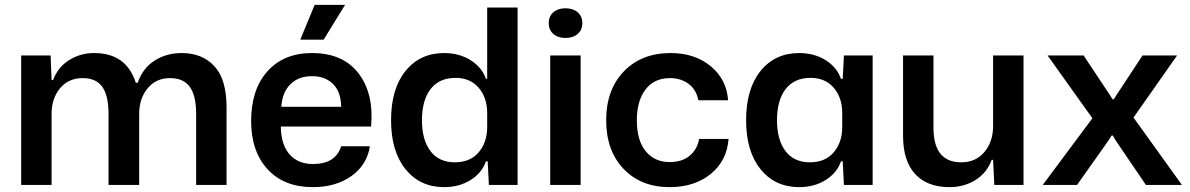

<svg xmlns="http://www.w3.org/2000/svg" viewBox="-20 -760 4890 789"><path d="M67 0V-532H188L192 -431H198Q218 -484 264 -513Q310 -542 367 -542Q499 -542 538 -420H546Q566 -479 614.5 -510.5Q663 -542 727 -542Q811 -542 861 -488Q911 -434 911 -319V0H786V-292Q786 -367 760 -403Q734 -439 679 -439Q621 -439 586.5 -397Q552 -355 552 -293V0H426V-292Q426 -367 400.5 -403Q375 -439 320 -439Q261 -439 226.5 -397Q192 -355 192 -293V0Z M1266 9Q1147 9 1079.5 -64.5Q1012 -138 1012 -263Q1012 -392 1079 -467Q1146 -542 1262 -542Q1389 -542 1453 -459Q1517 -376 1505 -240H1134Q1135 -165 1170 -125.5Q1205 -86 1266 -86Q1359 -86 1382 -159H1500Q1488 -82 1424 -36.5Q1360 9 1266 9ZM1214 -597 1273 -740H1398L1310 -597ZM1136 -321H1382Q1381 -383 1348.5 -415Q1316 -447 1262 -447Q1207 -447 1173.5 -414Q1140 -381 1136 -321Z M1805 9Q1706 9 1646.5 -64.5Q1587 -138 1587 -266Q1587 -395 1646.5 -468.5Q1706 -542 1805 -542Q1867 -542 1913.5 -513Q1960 -484 1977 -436H1982V-729H2107V0H1989L1984 -97H1977Q1960 -49 1913.5 -20Q1867 9 1805 9ZM1849 -93Q1912 -93 1947 -134Q1982 -175 1982 -238V-295Q1982 -359 1947 -399.5Q1912 -440 1852 -440Q1785 -440 1749.5 -394Q1714 -348 1714 -266Q1714 -185 1749 -139Q1784 -93 1849 -93Z M2241 0V-532H2366V0ZM2354 -620.5Q2335 -604 2304 -604Q2273 -604 2254 -620.5Q2235 -637 2235 -665Q2235 -693 2254 -709.5Q2273 -726 2304 -726Q2335 -726 2354 -709.5Q2373 -693 2373 -665Q2373 -637 2354 -620.5Z M2732 9Q2614 9 2542.5 -66Q2471 -141 2471 -266Q2471 -391 2543.5 -466.5Q2616 -542 2736 -542Q2835 -542 2900.5 -488Q2966 -434 2972 -348H2850Q2841 -392 2809.5 -415.5Q2778 -439 2733 -439Q2668 -439 2632.5 -392Q2597 -345 2597 -266Q2597 -183 2633.5 -138.5Q2670 -94 2732 -94Q2782 -94 2813.5 -119.5Q2845 -145 2853 -189H2974Q2967 -99 2900.5 -45Q2834 9 2732 9Z M3264 9Q3165 9 3105.5 -64.5Q3046 -138 3046 -266Q3046 -395 3105.5 -468.5Q3165 -542 3264 -542Q3326 -542 3372.5 -513Q3419 -484 3436 -436H3443L3448 -532H3566V0H3448L3443 -97H3436Q3419 -49 3372.5 -20Q3326 9 3264 9ZM3308 -93Q3371 -93 3406 -134Q3441 -175 3441 -238V-295Q3441 -359 3406 -399.5Q3371 -440 3311 -440Q3244 -440 3208.5 -394Q3173 -348 3173 -266Q3173 -185 3208 -139Q3243 -93 3308 -93Z M3882 9Q3790 9 3740.5 -45Q3691 -99 3691 -202V-532H3816V-235Q3816 -93 3930 -93Q3990 -93 4025.5 -135.5Q4061 -178 4061 -242V-532H4186V0H4066L4061 -103H4055Q4036 -50 3989 -20.5Q3942 9 3882 9Z M4265 0 4469 -274 4285 -532H4433L4540 -371L4552 -352H4557L4569 -371L4675 -532H4817L4638 -277L4837 0H4689L4566 -181L4553 -203H4548L4534 -181L4406 0Z"/></svg>

Font: Mona Sans SemiBold
Style: Regular
Weight: 600
Designer: Deni Anggara
Foundry: GitHub
Version: Version 2.000;Glyphs 3.2.3 (3260)